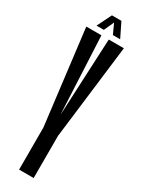

<svg xmlns="http://www.w3.org/2000/svg" viewBox="-207 -797 613 823"><g transform="rotate(30 99.5 -386.0)"><path d="M64.1 -199.2 5.9 -675H80.7L99 -292.8H99.1L117.1 -675H191.8L134 -199.2ZM63 0V-259.8H135.1V0ZM41.8 -700.4 77 -771.6H123.9L158.8 -700.4H122.8L100.4 -749.5L78 -700.4Z"/></g></svg>

Font: Anybody UltraCondensed Thin
Style: Regular
Weight: 100
Width: 1
Designer: Tyler Finck
Foundry: Etcetera Type Company
Version: Version 1.110